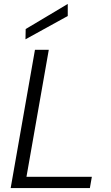

<svg xmlns="http://www.w3.org/2000/svg" viewBox="-20 -952 560 972"><path d="M34 0 157 -700H227L114 -57H445L435 0ZM109 -753 110 -805 323 -932V-871Z"/></svg>

Font: DM Sans 17pt Light
Style: Italic
Weight: 300
Italic angle: -10°
Version: Version 4.004;gftools[0.9.30]